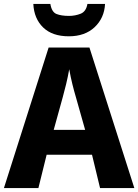

<svg xmlns="http://www.w3.org/2000/svg" viewBox="-20 -959 705 979"><path d="M665 0 436 -716.8H228L0 0H175.8L217.8 -169.9H449.2L490.2 0ZM253.9 -296.9 299.8 -462.9C311 -503.4 323.7 -552.7 333 -606C342.3 -552.7 355 -504.4 367.2 -462.9L414.1 -296.9ZM425.8 -939C421.4 -913.1 409.7 -896.5 391.6 -889.2C373 -881.8 353 -877.9 332 -877.9C305.2 -877.9 284.2 -881.3 268.1 -887.7C252 -894 241.2 -911.1 236.8 -939H149.9C152.3 -888.7 169.4 -848.6 200.2 -818.8C231 -789.1 274.4 -773.9 331.1 -773.9C385.7 -773.9 429.7 -789.6 462.4 -820.3C495.1 -851.1 513.2 -890.6 515.6 -939Z"/></svg>

Font: Avrile Sans
Style: Bold
Weight: 700
Designer: Monotype Design Team, Google (font), Stefan Peev (BGR Cyrillic), Cristiano Sobral (main changes)
Foundry: The Avrile Sans Project Authors
Version: Version 3.110